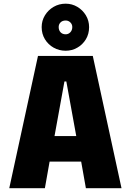

<svg xmlns="http://www.w3.org/2000/svg" viewBox="-20 -996 690 1016"><path d="M623 0H434.5L409.5 -141H242.5L217.5 0H29L181 -700H471ZM321 -565 268.5 -276H383.5L331 -565ZM327.5 -727.5Q292.5 -727.5 263.8 -743.8Q235 -760 217.8 -788.2Q200.5 -816.5 200.5 -852.5Q200.5 -886.5 217.8 -914.8Q235 -943 263.8 -959.8Q292.5 -976.5 327.5 -976.5Q361 -976.5 389.2 -959.8Q417.5 -943 434.5 -914.8Q451.5 -886.5 451.5 -852.5Q451.5 -816.5 434.5 -788.2Q417.5 -760 389.2 -743.8Q361 -727.5 327.5 -727.5ZM327.5 -814.5Q342 -814.5 352.2 -825.2Q362.5 -836 362.5 -853Q362.5 -867.5 352.2 -877.5Q342 -887.5 327.5 -887.5Q310.5 -887.5 300.5 -877.5Q290.5 -867.5 290.5 -853Q290.5 -836 300.5 -825.2Q310.5 -814.5 327.5 -814.5Z"/></svg>

Font: Trispace Thin ExtraBold
Style: Regular
Weight: 800
Version: Version 1.210